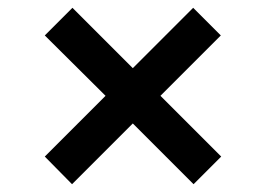

<svg xmlns="http://www.w3.org/2000/svg" viewBox="-20 -473 682 493"><path d="M165 0 321 -156 477 0 548 -71 392 -227 547 -382 476 -453 321 -298 166 -453 95 -382 251 -227 95 -71Z"/></svg>

Font: Mluvka SemiBold
Style: Regular
Weight: 600
Designer: Modified by Jiří Krblich, Original typeface by Gumpita Rahayu
Foundry: Gumpita Rahayu & Jiří Krblich
Version: Version 2.000;Glyphs 3.1.1 (3134)